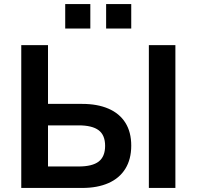

<svg xmlns="http://www.w3.org/2000/svg" viewBox="-20 -928 971 948"><path d="M85 0V-705H217V-415H386Q461 -415 515.5 -391.5Q570 -368 599 -322Q628 -276 628 -209Q628 -142 599 -95Q570 -48 515.5 -24Q461 0 386 0ZM217 -106H368Q436 -106 467.5 -130.5Q499 -155 499 -208Q499 -261 467 -285Q435 -309 368 -309H217ZM715 0V-705H846V0ZM504 -787V-908H628V-787ZM302 -787V-908H426V-787Z"/></svg>

Font: Nunito Sans 10pt
Style: Bold
Weight: 700
Designer: Vernon Adams
Foundry: Vernon Adams
Version: Version 3.101;gftools[0.9.27]